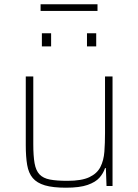

<svg xmlns="http://www.w3.org/2000/svg" viewBox="-20 -866 644 894"><path d="M287 8Q226 8 189 -3Q152 -14 132.5 -37Q113 -60 106.5 -98Q100 -136 100 -190V-510H135V-195Q135 -140 141 -106Q147 -72 164 -54Q181 -36 212.5 -30Q244 -24 294 -24Q360 -24 396 -41Q432 -58 447.5 -88.5Q463 -119 466 -159.5Q469 -200 469 -246V-510H504V0H476L473 -83H469Q461 -59 443 -38.5Q425 -18 388 -5Q351 8 287 8ZM175 -650V-711H218V-650ZM385 -650V-711H428V-650ZM169 -815V-846H434V-815Z"/></svg>

Font: Saira Thin Thin
Style: Regular
Weight: 250
Version: Version 1.101